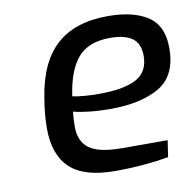

<svg xmlns="http://www.w3.org/2000/svg" viewBox="-67 -611 696 685"><g transform="rotate(-10 281.5 -268.5)"><path d="M83 -185Q83 -238 93 -295Q112 -420 179 -481.5Q246 -543 367 -543Q458 -543 510.5 -508.5Q563 -474 563 -393Q563 -293 496.5 -254Q430 -215 319 -215Q278 -215 242 -219Q206 -223 185 -229Q182 -202 182 -175Q182 -120 217.5 -95Q253 -70 335 -70H500L491 -10Q399 6 298 6Q185 6 134 -42Q83 -90 83 -185ZM468 -382Q468 -425 441.5 -445Q415 -465 360 -465Q282 -465 243.5 -420Q205 -375 192 -283Q232 -275 288 -275Q378 -275 423 -299Q468 -323 468 -382Z"/></g></svg>

Font: Exo Medium
Style: Italic
Weight: 500
Italic angle: -9°
Designer: Natanael Gama
Foundry: Natanael Gama
Version: Version 1.500; ttfautohint (v1.6)